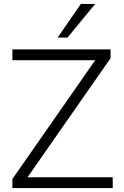

<svg xmlns="http://www.w3.org/2000/svg" viewBox="-20 -956 630 976"><path d="M43 0H553V-55H120L542 -660V-705H43V-650H464L43 -46ZM273 -765H323L464 -936H391Z"/></svg>

Font: Poppy and Pepper Light
Style: Regular
Weight: 300
Designer: Thy Ha
Foundry: Thy Ha
Version: Version 0.001;Glyphs 3.2 (3227)